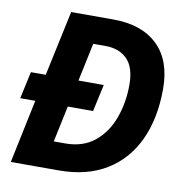

<svg xmlns="http://www.w3.org/2000/svg" viewBox="-80 -791 837 867"><g transform="rotate(10 338.5 -357.0)"><path d="M26 0 87 -291H18L45 -415H113L177 -714H370Q501 -714 573.5 -644.5Q646 -575 646 -444Q646 -309 599.5 -209Q553 -109 463.5 -54.5Q374 0 246 0ZM201 -125H253Q335 -125 388 -168.5Q441 -212 467 -283Q493 -354 493 -436Q493 -515 456.5 -552.5Q420 -590 356 -590H300L263 -415H379L352 -291H236Z"/></g></svg>

Font: Noto IKEA Latin
Style: Bold Italic
Weight: 700
Italic angle: -12°
Designer: Monotype Design Team
Foundry: Monotype Imaging Inc.
Version: Version 1.0